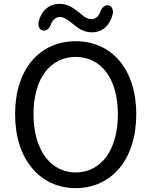

<svg xmlns="http://www.w3.org/2000/svg" viewBox="-20 -959 782 992"><path d="M146 -90C201 -24 279 13 371 13C463 13 541 -24 597 -90C652 -156 684 -252 684 -369C684 -604 555 -746 371 -746C187 -746 58 -604 58 -369C58 -252 90 -156 146 -90ZM530 -150C492 -98 437 -68 371 -68C305 -68 251 -98 213 -150C175 -202 153 -278 153 -369C153 -552 239 -665 371 -665C503 -665 589 -552 589 -369C589 -278 568 -202 530 -150ZM361 -832C385 -812 413 -792 455 -792C510 -792 548 -828 563 -888C566 -908 558 -931 537 -932C517 -933 502 -913 497 -894C487 -872 472 -860 452 -860C426 -860 406 -880 382 -900C357 -919 329 -939 287 -939C232 -939 193 -903 179 -844C176 -824 184 -803 204 -801C225 -799 240 -819 245 -839C255 -860 271 -871 290 -871C316 -871 336 -851 361 -832Z"/></svg>

Font: GenSenRounded2 TW R
Style: Regular
Weight: 400
Version: Version 2.100;PS 2.1;hotconv 16.6.51;makeotf.lib2.5.65220 DE